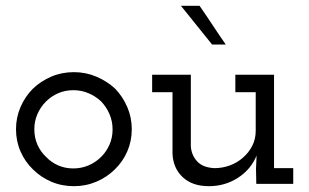

<svg xmlns="http://www.w3.org/2000/svg" viewBox="-20 -632 1063 660"><path d="M375 -50Q402 -76 417.5 -111.5Q433 -147 433 -188Q433 -228 417.5 -264Q402 -300 376 -327Q348 -353 311.5 -368.5Q275 -384 234 -384Q192 -384 156 -368.5Q120 -353 93 -327Q66 -300 50.5 -264Q35 -228 35 -188Q35 -147 50.5 -111.5Q66 -76 93 -50Q120 -23 156 -7.5Q192 8 234 8Q275 8 311.5 -7.5Q348 -23 375 -50ZM138 -93Q119 -111 108.5 -135Q98 -159 98 -188Q98 -215 108.5 -239.5Q119 -264 138 -283Q156 -301 180 -311.5Q204 -322 232 -322Q260 -322 284.5 -311.5Q309 -301 328 -283Q346 -264 356.5 -239.5Q367 -215 367 -187Q367 -159 356.5 -135Q346 -111 328 -93Q309 -74 284.5 -63.5Q260 -53 232 -53Q204 -53 180 -63.5Q156 -74 138 -93Z M862 -97 860 -52 861 0H988V-54H922V-375H789V-315H859V-182Q859 -154 847 -130.5Q835 -107 815 -90Q796 -73 770.5 -63.5Q745 -54 717 -54Q677 -56 657.5 -77.5Q638 -99 636 -129V-375H503V-315H573V-104Q575 -54 608 -23Q641 8 698 8Q753 8 797.5 -20.5Q842 -49 862 -97ZM756 -479Q733 -512 711 -545.5Q689 -579 666 -612H602Q629 -579 655.5 -545.5Q682 -512 709 -479Z"/></svg>

Font: Josefin Slab Thin SemiBold
Style: Regular
Weight: 600
Version: Version 2.000